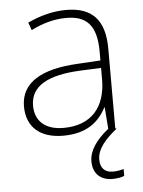

<svg xmlns="http://www.w3.org/2000/svg" viewBox="-54 -582 628 843"><g transform="rotate(-5 260.5 -160.5)"><path d="M357 128C357 79 398 37 444 0L439 -3V-353C439 -482 382 -539 269 -539C208 -539 150 -522 99 -498L111 -464C166 -491 214 -504 268 -504C356 -504 400 -459 400 -345V-305L300 -299C139 -291 48 -238 48 -133C48 -44 105 10 209 10C314 10 367 -37 399 -98H401L408 -3C352 42 322 87 322 133C322 189 357 218 408 218C430 218 448 214 460 209V179C449 182 432 186 412 186C376 186 357 165 357 128ZM304 -268 400 -272V-219C399 -101 338 -24 213 -24C134 -24 88 -64 88 -133C88 -221 168 -261 304 -268Z"/></g></svg>

Font: Noto Sans Arabic ExtLt
Style: Regular
Weight: 200
Designer: Monotype Design Team, Nadine Chahine, Nizar Qandah and Khaled Hosny
Foundry: Monotype Imaging Inc.
Version: Version 2.012